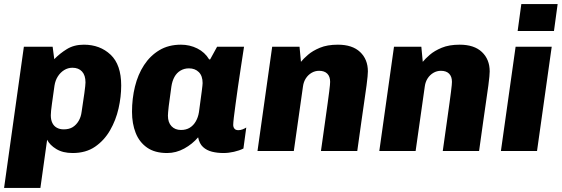

<svg xmlns="http://www.w3.org/2000/svg" viewBox="-28 -740 2753 941"><path d="M-8 181 89 -511H230L238 -450Q265 -478 300 -499.5Q335 -521 383 -521Q462 -521 514 -472Q566 -423 566 -321Q566 -266 553 -208.5Q540 -151 511.5 -101.5Q483 -52 438 -21Q393 10 328 10Q280 10 248 -9.5Q216 -29 203 -55L170 181ZM284 -106Q311 -106 328.5 -117Q346 -128 357.5 -147.5Q369 -167 372 -192Q380 -243 385.5 -283.5Q391 -324 391 -336Q391 -371 374 -389.5Q357 -408 327 -408Q305 -408 286.5 -396.5Q268 -385 255.5 -365.5Q243 -346 239 -320Q232 -270 226.5 -231Q221 -192 221 -175Q221 -153 228.5 -137.5Q236 -122 250.5 -114Q265 -106 284 -106Z M791 10Q731 10 693 -16.5Q655 -43 637 -88.5Q619 -134 619 -192Q619 -257 633.5 -316Q648 -375 678 -421Q708 -467 753 -494Q798 -521 859 -521Q902 -521 939 -502.5Q976 -484 997 -449H1002L1036 -511H1168Q1161 -463 1153 -413Q1145 -363 1138.5 -316Q1132 -269 1126.5 -229.5Q1121 -190 1118 -164Q1115 -138 1115 -128Q1115 -117 1121 -109.5Q1127 -102 1140 -102Q1151 -102 1161 -106Q1171 -110 1179 -115L1165 -12Q1145 -2 1118.5 4Q1092 10 1067 10Q1037 10 1011 3.5Q985 -3 967 -19.5Q949 -36 943 -67Q915 -34 875 -12Q835 10 791 10ZM859 -103Q884 -103 902 -114Q920 -125 931.5 -145Q943 -165 947 -190Q957 -263 961 -294Q965 -325 965 -333Q965 -368 946.5 -386.5Q928 -405 898 -405Q875 -405 856.5 -394Q838 -383 827 -363Q816 -343 812 -316Q803 -255 799 -220Q795 -185 795 -173Q795 -140 812.5 -121.5Q830 -103 859 -103Z M1234 0 1306 -511H1440L1447 -437Q1459 -452 1481.5 -471.5Q1504 -491 1540 -506Q1576 -521 1628 -521Q1699 -521 1737 -485Q1775 -449 1775 -390Q1775 -381 1773.5 -365Q1772 -349 1768.5 -321.5Q1765 -294 1758.5 -251Q1752 -208 1743.5 -146.5Q1735 -85 1723 0H1545Q1557 -85 1565 -142Q1573 -199 1578 -235Q1583 -271 1585.5 -291.5Q1588 -312 1589 -322.5Q1590 -333 1590 -339Q1590 -365 1576 -379Q1562 -393 1536 -393Q1516 -393 1499 -383Q1482 -373 1471 -356Q1460 -339 1457 -317L1412 0Z M1831 0 1903 -511H2037L2044 -437Q2056 -452 2078.5 -471.5Q2101 -491 2137 -506Q2173 -521 2225 -521Q2296 -521 2334 -485Q2372 -449 2372 -390Q2372 -381 2370.5 -365Q2369 -349 2365.5 -321.5Q2362 -294 2355.5 -251Q2349 -208 2340.5 -146.5Q2332 -85 2320 0H2142Q2154 -85 2162 -142Q2170 -199 2175 -235Q2180 -271 2182.5 -291.5Q2185 -312 2186 -322.5Q2187 -333 2187 -339Q2187 -365 2173 -379Q2159 -393 2133 -393Q2113 -393 2096 -383Q2079 -373 2068 -356Q2057 -339 2054 -317L2009 0Z M2427 0 2499 -511H2676L2604 0ZM2509 -588 2527 -720H2705L2687 -588Z"/></svg>

Font: Chivo Medium ExtraBold
Style: Italic
Weight: 800
Italic angle: -8.05°
Version: Version 2.002